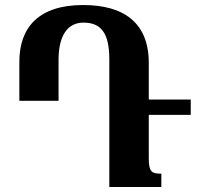

<svg xmlns="http://www.w3.org/2000/svg" viewBox="-20 -744 783 764"><path d="M622 -53C583 -53 572 -60 572 -115V-287H739V-348H572V-494C572 -653 473 -724 311 -724C135 -724 57 -636 57 -498V-343H213V-506C213 -604 250 -654 312 -654C381 -654 415 -614 415 -508V0H622Z"/></svg>

Font: Noto Serif Armenian Condensed Extra
Style: Regular
Weight: 800
Width: 3
Designer: Monotype Design Team
Foundry: Monotype Imaging Inc.
Version: Version 1.901